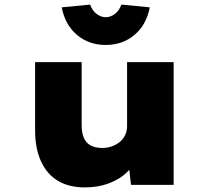

<svg xmlns="http://www.w3.org/2000/svg" viewBox="-20 -806 921 837"><path d="M350 11Q281 11 233 -17.5Q185 -46 159 -102Q133 -158 133 -239V-535H336V-261Q336 -227 345.5 -205Q355 -183 375 -172Q395 -161 427 -161Q448 -161 467.5 -168Q487 -175 502 -187Q517 -199 525.5 -217Q534 -235 534 -256V-535H737V0H551L539 -108L577 -120Q565 -86 534 -55.5Q503 -25 455.5 -7Q408 11 350 11ZM441 -610Q368 -610 316 -653.5Q264 -697 249 -774L373 -786Q382 -760 401 -745.5Q420 -731 441 -731Q462 -731 481 -745.5Q500 -760 509 -786L633 -774Q618 -697 566 -653.5Q514 -610 441 -610Z"/></svg>

Font: Lexend Giga Black
Style: Regular
Weight: 900
Designer: Bonnie Shaver-Troup, Thomas Jockin
Foundry: Lexend
Version: Version 1.007